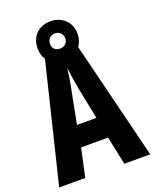

<svg xmlns="http://www.w3.org/2000/svg" viewBox="-160 -968 853 1058"><g transform="rotate(-20 267.0 -438.5)"><path d="M382 0H534L363 -691C377 -710 385 -734 385 -762C385 -828 337 -877 267 -877C196 -877 150 -829 150 -760C150 -735 156 -712 169 -693L0 0H153L189 -166H347ZM268 -717C238 -717 223 -735 223 -761C223 -787 242 -806 268 -806C294 -806 313 -787 313 -761C313 -735 293 -717 268 -717ZM287 -474 324 -290H210L246 -476C256 -523 263 -569 267 -605C271 -568 278 -522 287 -474Z"/></g></svg>

Font: Noto Sans Oriya ExtCond Bold
Style: Bold
Weight: 700
Width: 2
Designer: Amélie Bonet and Sol Matas
Foundry: Google LLC
Version: Version 2.006